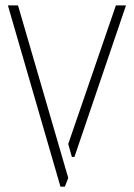

<svg xmlns="http://www.w3.org/2000/svg" viewBox="-20 -704 505 724"><path d="M9.8 -683.6H47.9L237.3 -33.2L224.6 0H208ZM237.3 -161.1 417 -683.6H455.1L260.7 -112.3H251Z"/></svg>

Font: Post No Bills Colombo
Style: Light
Weight: 400
Designer: Kosala Senevirathne, Siva Puranthara, Lasantha Premarathna, Tharique Azeez
Foundry: Mooniak
Version: Version 1.220 ; ttfautohint (v1.5)